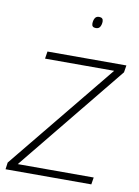

<svg xmlns="http://www.w3.org/2000/svg" viewBox="-82 -774 601 829"><g transform="rotate(10 218.5 -359.0)"><path d="M1 0 5 -30 389 -500H86L91 -532H437L432 -501L49 -31H382L377 0ZM279 -668Q261 -668 261 -684Q261 -698 266.5 -708Q272 -718 285 -718Q303 -718 303 -701Q303 -688 297.5 -678Q292 -668 279 -668Z"/></g></svg>

Font: Georama ExtraLight
Style: Italic
Weight: 200
Italic angle: -9°
Designer: Jean-Baptiste Levee
Foundry: Production Type
Version: Version 1.000